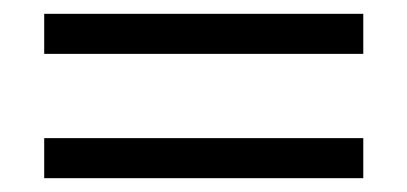

<svg xmlns="http://www.w3.org/2000/svg" viewBox="-20 -369 590 278"><path d="M44 -349H506V-291H44ZM44 -169H506V-111H44Z"/></svg>

Font: Ysabeau Infant Medium
Style: Regular
Weight: 500
Designer: Christian Thalmann (Catharsis Fonts)
Version: Version 0.003